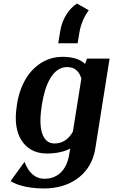

<svg xmlns="http://www.w3.org/2000/svg" viewBox="-20 -860 641 1088"><path d="M75 -258C62 -178 72 -111 101 -66C127 -24 173 10 245 10C303 10 347 -2 378 -18L372 16C358 104 306 153 232 153C174 153 139 111 119 57L40 166C76 190 144 208 230 208C267 208 302 203 335 193C426 165 502 96 520 -18L601 -528H473L462 -498C437 -522 397 -538 333 -538C300 -538 268 -531 240 -518C153 -478 95 -389 76 -268ZM216 -256 218 -270C235 -380 279 -480 360 -480C406 -480 429 -454 441 -415L393 -114C370 -73 336 -47 290 -47C271 -47 256 -52 244 -63C208 -96 202 -168 216 -256ZM310 -615H420L430 -676C438 -726 460 -771 483 -802L416 -840C370 -810 332 -753 321 -682Z"/></svg>

Font: Aerodynamic
Style: Obl
Weight: 500
Designer: Google
Version: Version 2.000980; 2014